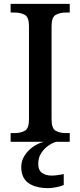

<svg xmlns="http://www.w3.org/2000/svg" viewBox="-20 -734 416 994"><path d="M35 0V-45H56Q87 -45 108.5 -57Q130 -69 130 -115V-599Q130 -645 108.5 -657Q87 -669 56 -669H35V-714H341V-669H320Q290 -669 268.5 -657Q247 -645 247 -599V-115Q247 -69 268.5 -57Q290 -45 320 -45H341V0ZM231 240Q164 240 127 213.5Q90 187 90 130Q90 99 107 72Q124 45 151 26Q178 7 208 0H271Q250 6 228.5 21.5Q207 37 192.5 60Q178 83 178 115Q178 147 197.5 161Q217 175 247 175Q260 175 276 173Q292 171 310 167V224Q294 231 270 235.5Q246 240 231 240Z"/></svg>

Font: Noto Serif Toto Medium
Style: Regular
Weight: 500
Designer: Monotype Design Team
Foundry: Monotype Imaging Inc.
Version: Version 2.001; ttfautohint (v1.8.4.7-5d5b)